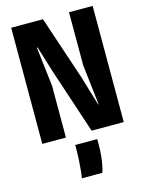

<svg xmlns="http://www.w3.org/2000/svg" viewBox="-142 -812 885 1161"><g transform="rotate(-15 300.0 -232.0)"><path d="M45 0V-727H244L378.5 -325L433 -143H436L407 -394.5V-727H555V0H354L220.5 -402L168.5 -570.5H164L193 -324.5V0ZM222 263Q225.5 245.5 228.5 216.5Q231.5 187.5 233.5 153.8Q235.5 120 235.5 89.5V58H373.5V94.5Q373.5 130 370.2 162Q367 194 361.8 219.8Q356.5 245.5 350.5 263Z"/></g></svg>

Font: Spline Sans Mono
Style: Regular
Weight: 400
Monospace: yes
Designer: Eben Sorkin, Mirko Velimirovic
Foundry: Sorkin Type
Version: Version 1.004